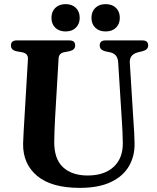

<svg xmlns="http://www.w3.org/2000/svg" viewBox="-20 -896 760 931"><path d="M571.5 -300.5 553 -594Q550.5 -633.5 515.5 -642L489.5 -647.5Q463.5 -654.5 463.5 -675.5Q463.5 -700 491 -700H670.5Q698.5 -700 698.5 -675.5Q698.5 -655 672 -648L648 -642Q606.5 -631 609.5 -590.5L627.5 -302Q629.5 -276 630.8 -251.2Q632 -226.5 632.5 -200Q633.5 -138.5 605 -89.8Q576.5 -41 517.2 -13Q458 15 367 15Q230 15 160.5 -42.8Q91 -100.5 92 -198.5Q92.5 -219 94.5 -255.2Q96.5 -291.5 98.5 -323L115.5 -610Q117 -636.5 87.5 -642.5L59.5 -647.5Q33 -653.5 33 -675.5Q33 -700 61 -700H316.5Q344.5 -700 344.5 -675.5Q344.5 -654.5 318 -648L290 -642.5Q265 -637.5 264 -611L247 -322Q245 -288 244.2 -259.8Q243.5 -231.5 243 -210Q242 -126 285.2 -85.5Q328.5 -45 405 -45Q486 -45 531.2 -87Q576.5 -129 575.5 -203Q575 -236 573.8 -258.2Q572.5 -280.5 571.5 -300.5ZM298 -743.5Q267 -743.5 248.2 -761.5Q229.5 -779.5 229.5 -809.5Q229.5 -839.5 248.2 -857.8Q267 -876 298 -876Q329.5 -876 348 -857.8Q366.5 -839.5 366.5 -809.5Q366.5 -780 348 -761.8Q329.5 -743.5 298 -743.5ZM492 -743.5Q461 -743.5 442.2 -761.5Q423.5 -779.5 423.5 -809.5Q423.5 -839.5 442.2 -857.8Q461 -876 492 -876Q524 -876 542.5 -857.8Q561 -839.5 561 -809.5Q561 -780 542.5 -761.8Q524 -743.5 492 -743.5Z"/></svg>

Font: Fraunces 72pt S050 SemiBold
Style: Regular
Weight: 600
Version: Version 1.000; ttfautohint (v1.8.3)